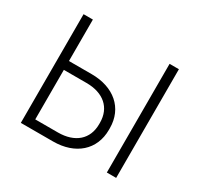

<svg xmlns="http://www.w3.org/2000/svg" viewBox="-147 -886 1116 1071"><g transform="rotate(30 410.5 -350.0)"><path d="M103 0H310C454 0 548 -83 548 -212V-222C548 -352 452 -433 309 -433H163V-700H103ZM657 0H717V-700H657ZM163 -57V-376H309C418 -376 485 -318 485 -221V-212C485 -115 418 -57 309 -57Z"/></g></svg>

Font: Fixel Text Light
Style: Regular
Weight: 300
Width: 4
Designer: AlfaBravo + MacPaw
Foundry: Kyrylo Tkachov, Marchela Mozhyna, Serhii Makarenko, Maria Weinstein, Zakhar Kryvoshyya
Version: Version 1.211